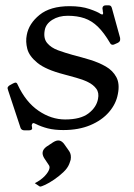

<svg xmlns="http://www.w3.org/2000/svg" viewBox="-20 -474 500 716"><path d="M409.8 -310Q403.8 -307 400.8 -307Q393.8 -307 390.8 -313Q367.8 -352.2 345 -374.4Q322.2 -396.5 295 -405.9Q267.8 -415.2 232.5 -415.2Q199 -415.2 174.9 -400Q150.8 -384.8 146.8 -361.2Q141.2 -331 155.9 -313.5Q170.5 -296 196.5 -286.5Q222.5 -277 252.2 -268.8Q283.5 -260.8 315.8 -251Q348 -241.2 374.4 -226.1Q400.8 -211 414 -186.1Q427.2 -161.2 419.5 -123.2Q413 -86.8 386.4 -56Q359.8 -25.2 316.5 -7.1Q273.2 11 216.2 11Q183.2 11 158.5 4.8Q133.8 -1.5 113 -12Q107.2 -15 106 -15Q100 -15 99 -9Q98 -8 98.5 -6Q99 -4 99 -2Q100 4 100 5Q99 12 88 12H71Q61 12 57 4L10 -138Q8 -144 8 -146Q10 -153 18 -157L29 -163Q35.2 -166 38 -166Q43 -166 46 -158Q76.2 -93.2 123.8 -60.9Q171.2 -28.5 223 -28.5Q280.5 -28.5 310.1 -51.2Q339.8 -74 345.5 -105Q350.2 -128 339.1 -143.1Q328 -158.2 307.9 -168Q287.8 -177.8 263.8 -184.2Q239.8 -190.8 218 -196.8Q150.8 -214.2 119.8 -239.4Q88.8 -264.5 81.8 -291.8Q74.8 -319 79.8 -343.5Q87.5 -386 127.5 -418.5Q167.5 -451 239.8 -451Q282.8 -451 313.5 -440.5Q344.2 -430 355.2 -422Q359.2 -420 361.2 -420Q364.2 -420 364.2 -423Q365.2 -425 364.2 -428Q363.2 -431 363.2 -435Q362.2 -439 362.2 -441.5Q362.2 -444 362.2 -445Q364.2 -454 374 -454H386.5Q394.5 -454 397.2 -444L427.8 -333Q428.5 -330 428.1 -328Q427.8 -326 427.8 -324Q426.8 -318 418.8 -314ZM238.2 90Q246.8 103 243.5 121.8Q242.5 126 241 129.6Q239.5 133.2 238.2 137.5Q232 153.2 216.2 168.1Q200.5 183 182 195.6Q163.5 208.2 148.8 215.1Q134 222 129.5 221.8Q126.8 221 123.5 218.4Q120.2 215.8 109.8 209.2Q132.8 197.5 147.5 181.8Q162.2 166 164.5 153.5Q165.8 146.2 161.5 140.8L144.5 115.2Q137.2 102.8 139.2 92.5Q141.2 82 153 73.2L178.2 56.5Q191.8 48 201.5 50.2Q211.8 52.2 220.5 64.8Z"/></svg>

Font: Young Serif Light
Style: Italic
Weight: 300
Italic angle: -10.979°
Designer: Bastien Sozeau
Foundry: NBR — Bastien Sozeau
Version: Version 5.001